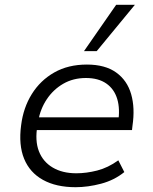

<svg xmlns="http://www.w3.org/2000/svg" viewBox="-20 -772 638 800"><path d="M295 8Q214 8 159 -22.5Q104 -53 80.5 -110.5Q57 -168 68 -250Q77 -323 112.5 -380Q148 -437 206 -470Q264 -503 342 -503Q418 -503 464 -470Q510 -437 526.5 -379.5Q543 -322 532 -248L530 -230H114L123 -283H497L472 -261Q481 -318 468.5 -359.5Q456 -401 423 -424Q390 -447 338 -447Q285 -447 243.5 -423Q202 -399 175 -358.5Q148 -318 139 -267L136 -249Q125 -186 142 -142Q159 -98 199.5 -74Q240 -50 298 -50Q340 -50 385 -61.5Q430 -73 473 -104L498 -55Q456 -21 401 -6.5Q346 8 295 8ZM330 -559 464 -752H542L383 -559Z"/></svg>

Font: Nunito Sans 7pt Light
Style: Italic
Weight: 300
Italic angle: -9°
Designer: Vernon Adams
Foundry: Vernon Adams
Version: Version 3.101;gftools[0.9.27]